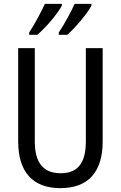

<svg xmlns="http://www.w3.org/2000/svg" viewBox="-20 -963 625 993"><path d="M453 -934V-943H366C351 -909 313 -837 284 -795V-783H328C368 -818 432 -893 453 -934ZM300 -934V-943H212C196 -907 160 -839 131 -795V-783H173C220 -823 277 -891 300 -934ZM511 -232V-714H424V-232C424 -121 383 -67 294 -67C206 -67 160 -119 160 -231V-714H74V-232C74 -73 150 10 292 10C438 10 511 -75 511 -232Z"/></svg>

Font: Noto Sans Sinhala Condensed
Style: Regular
Weight: 400
Width: 3
Designer: Jelle Bosma - Monotype Design Team
Foundry: Monotype Imaging Inc.
Version: Version 2.006